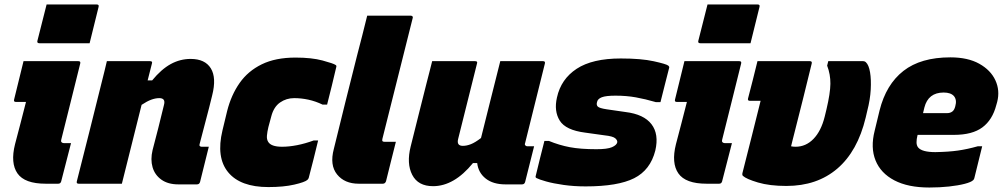

<svg xmlns="http://www.w3.org/2000/svg" viewBox="-20 -820 4490 857"><path d="M85 -547H330Q341 -547 338 -536Q317 -451 296 -367Q275 -283 254 -199Q251 -188 255 -185Q259 -181 266 -181H297Q286 -139 275 -95.5Q264 -52 253 -10Q250 0 240 0H184Q90 0 58 -46Q26 -92 47 -176Q58 -218 71.5 -269.5Q85 -321 96 -365H51Q40 -365 43 -376ZM188 -800H412Q423 -800 420 -789L380 -627H156Q144 -627 147 -638Z M457 -547H650Q662 -547 658 -536Q653 -517 648.5 -498.5Q644 -480 639 -461H659Q700 -511 742 -534Q784 -557 831 -557Q895 -557 921 -515Q947 -473 927 -394Q914 -340 899.5 -286Q885 -232 871 -177Q869 -171 872 -168Q875 -165 880 -165H912Q902 -126 892.5 -86.5Q883 -47 873 -8Q870 3 859 3H776Q730 3 700.5 -18Q671 -39 661 -73.5Q651 -108 661 -150Q674 -199 686.5 -248.5Q699 -298 712 -352Q720 -382 691 -382Q674 -382 655 -375Q636 -368 612 -352Q590 -264 568 -176Q546 -88 524 0H331Q320 0 323 -11Q351 -121 378.5 -230.5Q406 -340 433 -449Q440 -476 446 -501Q452 -526 457 -547Z M1299 -563Q1371 -563 1419.5 -550Q1468 -537 1478 -530Q1483 -527 1481 -521Q1471 -478 1461 -437Q1451 -396 1440 -353H1420Q1389 -368 1357 -375Q1325 -382 1293 -382Q1258 -382 1230 -362.5Q1202 -343 1191 -301L1178 -253Q1173 -232 1171.5 -215Q1170 -198 1177 -187Q1190 -165 1239 -165Q1270 -165 1306 -172Q1342 -179 1380 -193H1400Q1390 -151 1379.5 -109.5Q1369 -68 1358 -26Q1357 -22 1352 -17Q1341 -7 1293.5 4Q1246 15 1178 15Q1053 15 998.5 -51Q944 -117 973 -238L994 -325Q1012 -396 1049.5 -449.5Q1087 -503 1148.5 -533Q1210 -563 1299 -563Z M1574 -573Q1585 -614 1597 -662Q1609 -710 1619 -750H1814Q1818 -750 1821 -747Q1824 -744 1822 -739Q1788 -605 1754.5 -470Q1721 -335 1687 -201Q1685 -193 1687 -190Q1690 -187 1697 -187H1747Q1736 -144 1725 -99.5Q1714 -55 1703 -11Q1699 0 1689 0H1581Q1518 0 1484.5 -41.5Q1451 -83 1470 -155Q1496 -262 1521.5 -364Q1547 -466 1574 -573Z M1909 -547H2101Q2113 -547 2109 -536L2025 -200Q2017 -169 2046 -169Q2063 -169 2082 -176.5Q2101 -184 2127 -204Q2147 -286 2168 -368Q2189 -450 2213 -547H2404Q2415 -547 2412 -536Q2390 -447 2367.5 -357Q2345 -267 2324 -182Q2321 -174 2325 -171Q2328 -167 2334 -167H2364Q2354 -127 2344 -87.5Q2334 -48 2324 -8Q2321 3 2310 3H2236Q2181 3 2148 -23Q2115 -49 2110 -92H2091Q2007 11 1913 11Q1846 11 1820 -39.5Q1794 -90 1813 -166Q1831 -240 1848.5 -308Q1866 -376 1884 -449Q1891 -475 1897 -499.5Q1903 -524 1909 -547Z M2642 -154Q2691 -154 2711.5 -163Q2732 -172 2735 -184Q2737 -193 2726.5 -202.5Q2716 -212 2678 -216L2592 -228Q2505 -239 2478.5 -281.5Q2452 -324 2466 -385Q2484 -467 2554 -513Q2624 -559 2751 -559Q2842 -559 2898.5 -546.5Q2955 -534 2963 -527Q2968 -523 2967 -518Q2957 -480 2947.5 -441.5Q2938 -403 2928 -364H2908Q2860 -378 2818 -385.5Q2776 -393 2727 -393Q2685 -393 2666.5 -386Q2648 -379 2645 -365Q2641 -352 2648 -344.5Q2655 -337 2689 -332L2772 -320Q2854 -310 2888 -265.5Q2922 -221 2905 -148Q2883 -61 2810.5 -24.5Q2738 12 2594 12Q2542 12 2496 5.5Q2450 -1 2418 -10Q2386 -19 2375 -25Q2369 -28 2371 -34Q2381 -75 2390.5 -114Q2400 -153 2410 -191H2430Q2476 -172 2523.5 -163Q2571 -154 2642 -154Z M3035 -547H3280Q3291 -547 3288 -536Q3267 -451 3246 -367Q3225 -283 3204 -199Q3201 -188 3205 -185Q3209 -181 3216 -181H3247Q3236 -139 3225 -95.5Q3214 -52 3203 -10Q3200 0 3190 0H3134Q3040 0 3008 -46Q2976 -92 2997 -176Q3008 -218 3021.5 -269.5Q3035 -321 3046 -365H3001Q2990 -365 2993 -376ZM3138 -800H3362Q3373 -800 3370 -789L3330 -627H3106Q3094 -627 3097 -638Z M3361 -547H3595Q3606 -547 3603 -536Q3584 -459 3565 -381.5Q3546 -304 3526 -227Q3522 -213 3518.5 -197.5Q3515 -182 3511 -167Q3516 -166 3521 -165.5Q3526 -165 3531 -165Q3577 -165 3611 -200Q3645 -235 3661 -299L3669 -332Q3686 -404 3686.5 -446Q3687 -488 3672 -527L3677 -547H3832Q3840 -547 3845 -542Q3858 -530 3863.5 -497.5Q3869 -465 3866.5 -420Q3864 -375 3851 -325L3844 -295Q3808 -145 3717.5 -67.5Q3627 10 3490 10Q3415 10 3363 -5.5Q3311 -21 3296 -35Q3292 -39 3294 -48Q3316 -135 3336 -214Q3356 -293 3375 -370H3327Q3316 -370 3319 -381Q3329 -420 3340 -462.5Q3351 -505 3361 -547Z M4222 -564Q4300 -564 4351 -535.5Q4402 -507 4423 -461.5Q4444 -416 4431 -365L4427 -351Q4410 -285 4365 -251.5Q4320 -218 4238 -218H4076L4075 -215Q4071 -199 4071 -185Q4071 -171 4078 -162Q4095 -141 4155 -141Q4214 -142 4256 -148Q4298 -154 4344 -167H4364Q4355 -132 4346.5 -96Q4338 -60 4329 -25Q4328 -20 4324 -16Q4315 -7 4286 0.5Q4257 8 4216 12.5Q4175 17 4128 17Q4033 17 3972 -15Q3911 -47 3888 -104Q3865 -161 3884 -236L3906 -327Q3935 -443 4012.5 -503.5Q4090 -564 4222 -564ZM4192 -407Q4123 -407 4106 -340L4100 -315H4207Q4221 -315 4230.5 -322Q4240 -329 4244 -346Q4252 -374 4238 -391Q4224 -407 4192 -407Z"/></svg>

Font: Recursive Sn Lnr St Blk
Style: Italic
Weight: 900
Italic angle: -15°
Version: Version 1.079;hotconv 1.0.112;makeotfexe 2.5.65598; ttfautoh